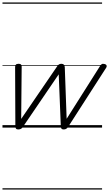

<svg xmlns="http://www.w3.org/2000/svg" viewBox="-20 -1030 881 1550"><path d="M127 15Q114 15 109 8Q104 1 104 -11L102 -489Q102 -499 107.5 -507Q113 -515 129 -515Q143 -515 149 -510Q155 -505 155 -492L151 -70L441 -494Q449 -506 456.5 -510.5Q464 -515 476 -515Q489 -515 495.5 -508Q502 -501 503 -487L518 -71L787 -496Q794 -507 801 -512Q808 -517 819 -514Q835 -512 839.5 -503Q844 -494 837 -483L529 -4Q523 4 515 9.5Q507 15 494 15Q481 15 476 8Q471 1 471 -10L454 -430L164 -4Q159 4 150 9.5Q141 15 127 15ZM0 490H804V500H0ZM0 -20H804V0H0ZM0 -505H804V-500H0ZM0 -1010H804V-1000H0Z"/></svg>

Font: Playwrite NZ Guides
Style: Regular
Weight: 400
Designer: Veronika Burian, José Scaglione
Foundry: TypeTogether
Version: Version 1.003